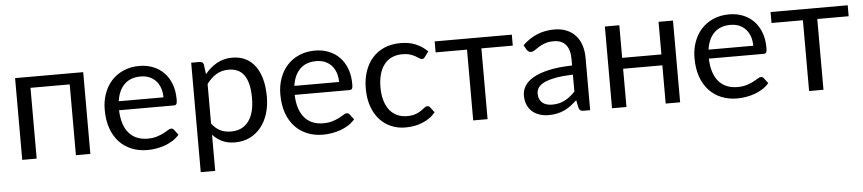

<svg xmlns="http://www.w3.org/2000/svg" viewBox="-42 -765 5326 1185"><g transform="rotate(-5 2621.5 -172.5)"><path d="M492.5 0H403V-438.5H160V0H70.5V-506.5H492.5Z M1044.5 -71Q1028 -51 1005 -36.2Q982 -21.5 955.8 -12Q929.5 -2.5 901.5 2.2Q873.5 7 846 7Q793.5 7 749.2 -10.8Q705 -28.5 672.8 -62.8Q640.5 -97 622.5 -147.5Q604.5 -198 604.5 -263.5Q604.5 -316.5 620.8 -362.5Q637 -408.5 667.5 -442.2Q698 -476 742 -495.2Q786 -514.5 841 -514.5Q886.5 -514.5 925.2 -499.2Q964 -484 992.2 -455.2Q1020.5 -426.5 1036.5 -384.2Q1052.5 -342 1052.5 -288Q1052.5 -267 1048 -260Q1043.5 -253 1031 -253H692.5Q694 -205 705.8 -169.5Q717.5 -134 738.5 -110.2Q759.5 -86.5 788.5 -74.8Q817.5 -63 853.5 -63Q887 -63 911.2 -70.8Q935.5 -78.5 953 -87.5Q970.5 -96.5 982.2 -104.2Q994 -112 1002.5 -112Q1013.5 -112 1019.5 -103.5ZM972.5 -308.5Q972.5 -339.5 963.8 -365.2Q955 -391 938.2 -409.8Q921.5 -428.5 897.5 -438.8Q873.5 -449 843 -449Q779 -449 741.8 -411.8Q704.5 -374.5 695.5 -308.5Z M1246.5 -428Q1278.5 -467.5 1320.5 -491.5Q1362.5 -515.5 1416.5 -515.5Q1460.5 -515.5 1496 -498.8Q1531.5 -482 1556.5 -449.2Q1581.5 -416.5 1595 -368Q1608.5 -319.5 1608.5 -256.5Q1608.5 -200.5 1593.5 -152.2Q1578.5 -104 1550.2 -68.8Q1522 -33.5 1481.2 -13.2Q1440.5 7 1389.5 7Q1343 7 1309.8 -8.8Q1276.5 -24.5 1251 -52.5V171.5H1161.5V-506.5H1215Q1234 -506.5 1238.5 -488ZM1251 -122Q1275.5 -89 1304.5 -75.5Q1333.5 -62 1369.5 -62Q1440.5 -62 1478.5 -112.5Q1516.5 -163 1516.5 -256.5Q1516.5 -306 1507.8 -341.5Q1499 -377 1482.5 -399.8Q1466 -422.5 1442 -433Q1418 -443.5 1387.5 -443.5Q1344 -443.5 1311.2 -423.5Q1278.5 -403.5 1251 -367Z M2132.5 -71Q2116 -51 2093 -36.2Q2070 -21.5 2043.8 -12Q2017.5 -2.5 1989.5 2.2Q1961.5 7 1934 7Q1881.5 7 1837.2 -10.8Q1793 -28.5 1760.8 -62.8Q1728.5 -97 1710.5 -147.5Q1692.5 -198 1692.5 -263.5Q1692.5 -316.5 1708.8 -362.5Q1725 -408.5 1755.5 -442.2Q1786 -476 1830 -495.2Q1874 -514.5 1929 -514.5Q1974.5 -514.5 2013.2 -499.2Q2052 -484 2080.2 -455.2Q2108.5 -426.5 2124.5 -384.2Q2140.5 -342 2140.5 -288Q2140.5 -267 2136 -260Q2131.5 -253 2119 -253H1780.5Q1782 -205 1793.8 -169.5Q1805.5 -134 1826.5 -110.2Q1847.5 -86.5 1876.5 -74.8Q1905.5 -63 1941.5 -63Q1975 -63 1999.2 -70.8Q2023.5 -78.5 2041 -87.5Q2058.5 -96.5 2070.2 -104.2Q2082 -112 2090.5 -112Q2101.5 -112 2107.5 -103.5ZM2060.5 -308.5Q2060.5 -339.5 2051.8 -365.2Q2043 -391 2026.2 -409.8Q2009.5 -428.5 1985.5 -438.8Q1961.5 -449 1931 -449Q1867 -449 1829.8 -411.8Q1792.5 -374.5 1783.5 -308.5Z M2602 -416.5Q2598 -411 2594 -408Q2590 -405 2583 -405Q2575.5 -405 2566.5 -411.2Q2557.5 -417.5 2544.2 -425Q2531 -432.5 2511.8 -438.8Q2492.5 -445 2464.5 -445Q2427 -445 2398.5 -431.8Q2370 -418.5 2350.8 -393.5Q2331.5 -368.5 2321.8 -333Q2312 -297.5 2312 -253.5Q2312 -207.5 2322.5 -171.8Q2333 -136 2352.2 -111.8Q2371.5 -87.5 2398.8 -74.8Q2426 -62 2460 -62Q2492.5 -62 2513.5 -69.8Q2534.5 -77.5 2548.2 -87Q2562 -96.5 2571.2 -104.2Q2580.5 -112 2589.5 -112Q2600.5 -112 2606.5 -103.5L2631.5 -71Q2615 -50.5 2594 -36Q2573 -21.5 2548.8 -11.8Q2524.5 -2 2498 2.5Q2471.5 7 2444 7Q2396.5 7 2355.8 -10.5Q2315 -28 2285 -61.2Q2255 -94.5 2238 -143Q2221 -191.5 2221 -253.5Q2221 -310 2236.8 -358Q2252.5 -406 2282.8 -440.8Q2313 -475.5 2357.2 -495Q2401.5 -514.5 2459 -514.5Q2512.5 -514.5 2553.2 -497.2Q2594 -480 2625.5 -448.5Z M3148 -438.5H2953.5V0H2864.5V-438.5H2670V-506.5H3148Z M3214.5 -435Q3256.5 -475.5 3305 -495.5Q3353.5 -515.5 3412.5 -515.5Q3455 -515.5 3488 -501.5Q3521 -487.5 3543.5 -462.5Q3566 -437.5 3577.5 -402Q3589 -366.5 3589 -324V0H3549.5Q3536.5 0 3529.5 -4.2Q3522.5 -8.5 3518.5 -21L3508.5 -69Q3488.5 -50.5 3469.5 -36.2Q3450.5 -22 3429.5 -12.2Q3408.5 -2.5 3384.8 2.8Q3361 8 3332 8Q3302.5 8 3276.5 -0.2Q3250.5 -8.5 3231.2 -25Q3212 -41.5 3200.8 -66.8Q3189.5 -92 3189.5 -126.5Q3189.5 -156.5 3206 -184.2Q3222.5 -212 3259.5 -233.5Q3296.5 -255 3356 -268.8Q3415.5 -282.5 3502 -284.5V-324Q3502 -383 3476.5 -413.2Q3451 -443.5 3402 -443.5Q3369 -443.5 3346.8 -435.2Q3324.5 -427 3308.2 -416.8Q3292 -406.5 3280.2 -398.2Q3268.5 -390 3257 -390Q3248 -390 3241.5 -394.8Q3235 -399.5 3230.5 -406.5ZM3502 -228Q3440.5 -226 3397.2 -218.2Q3354 -210.5 3326.8 -198Q3299.5 -185.5 3287.2 -168.5Q3275 -151.5 3275 -130.5Q3275 -110.5 3281.5 -96Q3288 -81.5 3299.2 -72.2Q3310.5 -63 3325.8 -58.8Q3341 -54.5 3358.5 -54.5Q3382 -54.5 3401.5 -59.2Q3421 -64 3438.2 -73Q3455.5 -82 3471.2 -94.5Q3487 -107 3502 -123Z M4146.5 -506.5V0H4057V-237H3814V0H3724.5V-506.5H3814V-304.5H4057V-506.5Z M4698.5 -71Q4682 -51 4659 -36.2Q4636 -21.5 4609.8 -12Q4583.5 -2.5 4555.5 2.2Q4527.5 7 4500 7Q4447.5 7 4403.2 -10.8Q4359 -28.5 4326.8 -62.8Q4294.5 -97 4276.5 -147.5Q4258.5 -198 4258.5 -263.5Q4258.5 -316.5 4274.8 -362.5Q4291 -408.5 4321.5 -442.2Q4352 -476 4396 -495.2Q4440 -514.5 4495 -514.5Q4540.5 -514.5 4579.2 -499.2Q4618 -484 4646.2 -455.2Q4674.5 -426.5 4690.5 -384.2Q4706.5 -342 4706.5 -288Q4706.5 -267 4702 -260Q4697.5 -253 4685 -253H4346.5Q4348 -205 4359.8 -169.5Q4371.5 -134 4392.5 -110.2Q4413.5 -86.5 4442.5 -74.8Q4471.5 -63 4507.5 -63Q4541 -63 4565.2 -70.8Q4589.5 -78.5 4607 -87.5Q4624.5 -96.5 4636.2 -104.2Q4648 -112 4656.5 -112Q4667.5 -112 4673.5 -103.5ZM4626.5 -308.5Q4626.5 -339.5 4617.8 -365.2Q4609 -391 4592.2 -409.8Q4575.5 -428.5 4551.5 -438.8Q4527.5 -449 4497 -449Q4433 -449 4395.8 -411.8Q4358.5 -374.5 4349.5 -308.5Z M5229 -438.5H5034.5V0H4945.5V-438.5H4751V-506.5H5229Z"/></g></svg>

Font: Lato
Style: Regular
Weight: 400
Designer: Lukasz Dziedzic with Adam Twardoch and Botio Nikoltchev
Foundry: tyPoland Lukasz Dziedzic
Version: Version 2.010; 2014-09-01; http://www.latofonts.com/; ttfaut